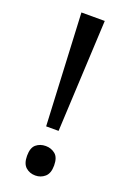

<svg xmlns="http://www.w3.org/2000/svg" viewBox="-142 -764 553 827"><g transform="rotate(20 134.5 -350.0)"><path d="M163 -201H106L81 -714H188ZM72 -54Q72 -91 90 -106Q108 -121 134 -121Q159 -121 177.5 -106Q196 -91 196 -54Q196 -18 177.5 -2Q159 14 134 14Q108 14 90 -2Q72 -18 72 -54Z"/></g></svg>

Font: Noto Sans Tifinagh Ahaggar
Style: Regular
Weight: 400
Designer: JamraPatel
Foundry: JamraPatel LLC
Version: Version 2.006; ttfautohint (v1.8.4.7-5d5b)